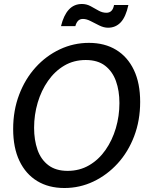

<svg xmlns="http://www.w3.org/2000/svg" viewBox="-20 -929 750 963"><path d="M303 14Q224 14 166.5 -21Q109 -56 77.5 -122Q46 -188 46 -282Q46 -375 76 -454Q106 -533 158.5 -591Q211 -649 280 -681.5Q349 -714 426 -714Q505 -714 562.5 -679Q620 -644 651.5 -578Q683 -512 683 -418Q683 -325 653 -246Q623 -167 570 -109Q517 -51 448.5 -18.5Q380 14 303 14ZM319 -72Q379 -72 427 -100Q475 -128 509 -176.5Q543 -225 561 -286Q579 -347 579 -412Q579 -474 561.5 -522.5Q544 -571 507 -599.5Q470 -628 410 -628Q350 -628 302.5 -600Q255 -572 221 -523.5Q187 -475 169 -414Q151 -353 151 -288Q151 -227 168 -178Q185 -129 222.5 -100.5Q260 -72 319 -72ZM522 -790Q501 -790 478.5 -801Q456 -812 435 -823Q414 -834 396 -834Q380 -834 371 -824Q362 -814 358 -798H286Q299 -852 325 -880.5Q351 -909 391 -909Q414 -909 434.5 -898Q455 -887 474 -876Q493 -865 514 -865Q545 -865 552 -904H624Q611 -844 585.5 -817Q560 -790 522 -790Z"/></svg>

Font: Cabin VF Beta
Style: Italic
Weight: 400
Italic angle: -7°
Designer: Pablo Impallari
Foundry: Pablo Impallari. http://www.impallari.com Igino Marini. http://www.ikern.com
Version: Version 2.300